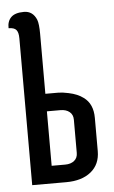

<svg xmlns="http://www.w3.org/2000/svg" viewBox="-49 -685 428 720"><g transform="rotate(-5 164.5 -325.0)"><path d="M122 -337H171Q186 -337 209 -332Q243 -325 264 -309Q299 -284 299 -231V-106Q299 -56 264.5 -28Q230 0 171 0H43V-553Q43 -575 35 -584.5Q27 -594 6 -594Q5 -620 20 -635Q35 -650 68.5 -650Q102 -650 116 -616Q122 -600 122 -563ZM122 -271V-66H173Q194 -66 207 -76.5Q220 -87 220 -106V-231Q220 -250 207 -260.5Q194 -271 173 -271Z"/></g></svg>

Font: el_Medula One
Style: Regular
Weight: 400
Designer: Luciano Vergara
Foundry: Luciano Vergara
Version: Version 1.002 August 17, 2020